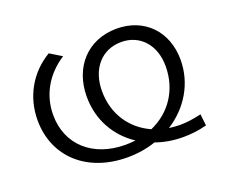

<svg xmlns="http://www.w3.org/2000/svg" viewBox="-94 -677 981 828"><g transform="rotate(-20 397.0 -263.0)"><path d="M363 6C409 6 453 -1 493 -15C532 -1 574 6 618 6C653 6 690 2 727 -8L721 -61C687 -53 654 -48 622 -48C605 -48 589 -50 573 -52C663 -109 721 -203 721 -312C721 -442 634 -532 507 -532C375 -532 286 -437 286 -299C286 -192 338 -104 419 -51C404 -49 389 -48 373 -48C223 -48 123 -139 123 -275C123 -367 169 -447 250 -499L196 -532C105 -478 52 -384 52 -277C52 -108 178 6 363 6ZM356 -300C356 -402 416 -471 506 -471C592 -471 651 -405 651 -308C651 -200 593 -114 500 -73C413 -112 356 -193 356 -300Z"/></g></svg>

Font: Chess Sans
Style: Regular
Weight: 400
Designer: Wolf Bōese
Foundry: Wolf Bōese
Version: Version 7.223;Glyphs 3.3 (3306)